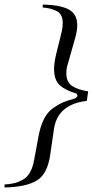

<svg xmlns="http://www.w3.org/2000/svg" viewBox="-79 -719 408 845"><path d="M-59 106V93Q-33 91 -16 87Q1 83 20.5 72.5Q40 62 52.5 40.5Q65 19 71 -14L90 -116Q98 -162 114 -194Q130 -226 155 -243.5Q180 -261 199.5 -269Q219 -277 252 -286L261 -294L262 -299L258 -307Q210 -321 184.5 -343.5Q159 -366 159 -416Q159 -442 168 -480L193 -581Q197 -601 197 -617Q197 -638 190 -651.5Q183 -665 168 -671.5Q153 -678 141.5 -681Q130 -684 109 -686V-699Q189 -697 225 -676.5Q261 -656 261 -609Q261 -585 252 -552L219 -436Q213 -419 213 -396Q213 -358 238 -341Q263 -324 309 -317L303 -275Q176 -260 159 -154L142 -38Q130 47 83 75.5Q36 104 -59 106Z"/></svg>

Font: HK Venetian
Style: Italic
Weight: 400
Italic angle: -12°
Version: Version 1.000;PS 001.000;hotconv 1.0.88;makeotf.lib2.5.64775